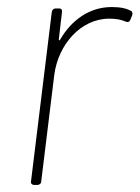

<svg xmlns="http://www.w3.org/2000/svg" viewBox="-20 -525 396 545"><path d="M297 -505C234 -505 183 -468 151 -413C149 -409 146 -410 147 -414L156 -491C157 -497 154 -501 148 -501H138C132 -501 128 -497 127 -491L68 -10C67 -4 71 0 77 0H86C92 0 97 -4 97 -10L134 -312C145 -398 209 -472 290 -472C311 -472 324 -469 336 -464C342 -461 347 -462 350 -469L355 -481C357 -486 356 -492 352 -494C339 -501 323 -505 297 -505Z"/></svg>

Font: Barlow Thin
Style: Italic
Weight: 250
Italic angle: -7°
Designer: Jeremy Tribby
Foundry: Tribby Type
Version: Version 1.422;hotconv 1.0.109;makeotfexe 2.5.65596